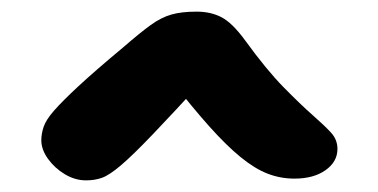

<svg xmlns="http://www.w3.org/2000/svg" viewBox="-20 -730 650 330"><path d="M486 -423Q462 -423 440 -431.5Q418 -440 393.5 -460Q369 -480 339.5 -513Q310 -546 271 -596L332 -595Q276 -534 242 -498.5Q208 -463 188 -446Q168 -429 155.5 -424.5Q143 -420 128 -420Q109 -420 91.5 -430.5Q74 -441 62.5 -457Q51 -473 51 -489Q51 -500 55 -512Q59 -524 73 -540Q87 -556 115 -582Q143 -608 191 -648Q221 -674 239 -687Q257 -700 274.5 -705Q292 -710 318 -710Q342 -710 360.5 -700.5Q379 -691 401 -661Q438 -610 467.5 -580Q497 -550 517.5 -532Q538 -514 549 -502Q560 -490 560 -474Q560 -452 539.5 -437.5Q519 -423 486 -423Z"/></svg>

Font: Shantell Sans Light
Style: Bold
Weight: 700
Version: Version 1.011;[c5ecc13dd]